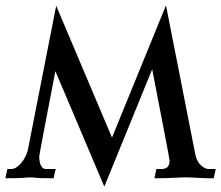

<svg xmlns="http://www.w3.org/2000/svg" viewBox="-35 -655 814 707"><path d="M349.1 32.2 168.9 -393.1Q109.4 -85.4 109.4 -78.1Q109.4 -69.8 111.3 -58.8Q113.3 -47.9 119.1 -40.3Q125 -32.7 133.3 -32.7H170.4Q165 -14.6 162.6 1.5Q99.1 1.5 86.9 -1.5H65.9Q36.6 1.5 -15.1 1.5L-7.8 -32.7H6.3Q23.9 -32.7 42 -53.5Q60.1 -74.2 67.4 -101.6L171.9 -633.8L377.4 -148.4L576.2 -635.3L685.1 -82Q691.4 -57.6 706.1 -45.2Q720.7 -32.7 731.9 -32.7H759.3L752 1.5Q721.2 1.5 707 0.5Q664.6 -2 646 -2Q631.8 -2 619.6 -1Q576.7 1.5 533.7 1.5L541 -32.7H561Q589.4 -32.7 589.4 -64Q589.4 -70.8 525.4 -399.9Z"/></svg>

Font: Quaaykop
Style: Medium
Weight: 500
Designer: Tup Wanders
Foundry: Free font, DO NOT SELL
Version: Version 1.00;July 31, 2023;FontCreator 11.5.0.2430 64-bit